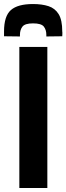

<svg xmlns="http://www.w3.org/2000/svg" viewBox="-61 -933 330 953"><path d="M35 0V-700H174V0ZM103 -913Q147 -913 179.5 -902.5Q212 -892 230 -863Q248 -834 248 -777Q249 -771 248.5 -765Q248 -759 248 -753L169 -752V-760Q169 -785 156.5 -801Q144 -817 103 -817Q63 -817 50.5 -801Q38 -785 38 -760Q38 -755 38 -752L-41 -753Q-41 -759 -41 -765Q-41 -771 -41 -777Q-41 -853 -7 -883Q27 -913 103 -913Z"/></svg>

Font: Georama Condensed
Style: Bold
Weight: 700
Width: 3
Designer: Jean-Baptiste Levee
Foundry: Production Type
Version: Version 1.000